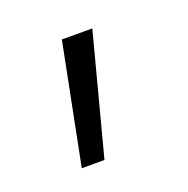

<svg xmlns="http://www.w3.org/2000/svg" viewBox="-57 -148 319 326"><g transform="rotate(-20 103.0 14.5)"><path d="M41 123 84 -94H139L82 123Z"/></g></svg>

Font: Cairo Play Light
Style: Regular
Weight: 300
Version: Version 3.119